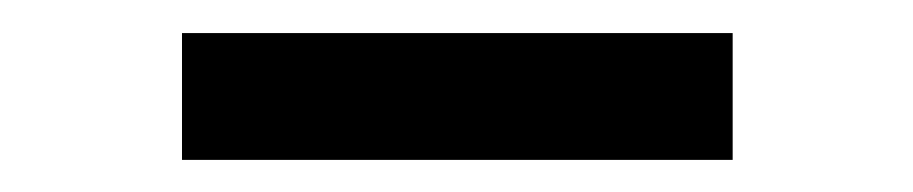

<svg xmlns="http://www.w3.org/2000/svg" viewBox="-20 -748 566 119"><path d="M434.1 -727.5V-648.9H92.8V-727.5Z"/></svg>

Font: Inter Semi Bold
Style: Regular
Weight: 600
Designer: Rasmus Andersson
Foundry: rsms
Version: Version 4.000;git-e0f93cc